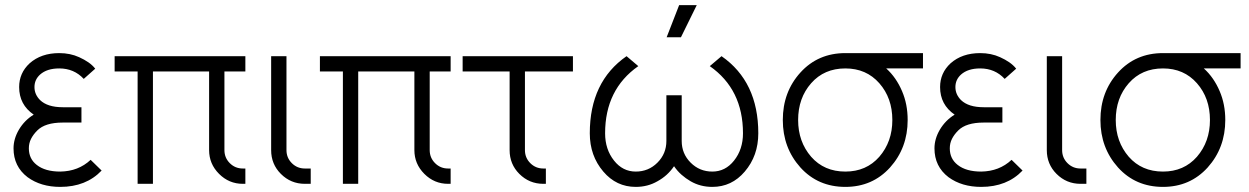

<svg xmlns="http://www.w3.org/2000/svg" viewBox="-20 -720 4891 752"><path d="M299 -300H226Q166 -300 137 -328Q115 -350 115 -379Q115 -408 137 -428Q164 -452 212 -452Q270 -452 308 -411L353 -451Q342 -465 326 -476Q310 -487 290 -496Q255 -512 212 -512Q141 -512 96 -472Q55 -434 55 -379Q55 -310 112 -271Q76 -249 54 -212Q33 -176 33 -139Q33 -68 88 -26Q140 12 216 12Q317 12 378 -52L335 -94Q287 -49 216 -48Q157 -48 124 -74Q93 -98 93 -139Q93 -159 101.5 -176Q110 -193 126 -209Q157 -240 226 -240H299Z M429 -500V-440H519V0H579V-440H799V-132Q799 -78 838 -39Q877 0 931 0H941V-60H931Q901 -60 880 -81Q859 -102 859 -132V-440H941V-500Z M1042 -500V-132Q1042 -77 1080 -39Q1119 0 1174 0H1197V-60H1174Q1144 -60 1123 -81Q1102 -102 1102 -132V-500Z M1233 -500V-440H1323V0H1383V-440H1603V-132Q1603 -78 1642 -39Q1681 0 1735 0H1745V-60H1735Q1705 -60 1684 -81Q1663 -102 1663 -132V-440H1745V-500Z M1792 -500V-440H1976V-132Q1976 -77 2014 -39Q2053 0 2108 0H2118V-60H2108Q2078 -60 2057 -81Q2036 -102 2036 -132V-440H2224V-500Z M2434 -500Q2290 -400 2290 -198Q2290 -110 2343 -48Q2394 12 2470 12Q2517 12 2555 -10Q2575 -21 2591 -35.5Q2607 -50 2620 -69Q2633 -50 2649.5 -35.5Q2666 -21 2685 -10Q2723 12 2770 12Q2846 12 2897 -48Q2950 -110 2950 -198Q2950 -400 2806 -500L2760 -461Q2890 -370 2890 -198Q2890 -135 2855 -91Q2821 -48 2770 -48Q2720 -48 2685 -83Q2650 -118 2650 -168V-347H2590V-168Q2590 -118 2555 -83Q2520 -48 2470 -48Q2419 -48 2385 -91Q2350 -135 2350 -198Q2350 -370 2480 -461ZM2591 -574H2647L2709 -700H2640Z M3291 -512Q3184 -512 3115 -436Q3046 -360 3046 -250Q3046 -141 3115 -64Q3184 12 3291 12Q3397 12 3466 -64Q3535 -141 3535 -250Q3535 -312 3513 -363Q3502 -389 3486.5 -411.5Q3471 -434 3451 -452H3595V-512ZM3291 -452Q3373 -452 3424 -394Q3475 -336 3475 -250Q3475 -165 3424 -106Q3373 -48 3291 -48Q3208 -48 3157 -106Q3106 -165 3106 -250Q3106 -336 3157 -394Q3208 -452 3291 -452Z M3906 -300H3833Q3773 -300 3744 -328Q3722 -350 3722 -379Q3722 -408 3744 -428Q3771 -452 3819 -452Q3877 -452 3915 -411L3960 -451Q3949 -465 3933 -476Q3917 -487 3897 -496Q3862 -512 3819 -512Q3748 -512 3703 -472Q3662 -434 3662 -379Q3662 -310 3719 -271Q3683 -249 3661 -212Q3640 -176 3640 -139Q3640 -68 3695 -26Q3747 12 3823 12Q3924 12 3985 -52L3942 -94Q3894 -49 3823 -48Q3764 -48 3731 -74Q3700 -98 3700 -139Q3700 -159 3708.5 -176Q3717 -193 3733 -209Q3764 -240 3833 -240H3906Z M4080 -500V-132Q4080 -77 4118 -39Q4157 0 4212 0H4235V-60H4212Q4182 -60 4161 -81Q4140 -102 4140 -132V-500Z M4535 -512Q4428 -512 4359 -436Q4290 -360 4290 -250Q4290 -141 4359 -64Q4428 12 4535 12Q4641 12 4710 -64Q4779 -141 4779 -250Q4779 -312 4757 -363Q4746 -389 4730.5 -411.5Q4715 -434 4695 -452H4839V-512ZM4535 -452Q4617 -452 4668 -394Q4719 -336 4719 -250Q4719 -165 4668 -106Q4617 -48 4535 -48Q4452 -48 4401 -106Q4350 -165 4350 -250Q4350 -336 4401 -394Q4452 -452 4535 -452Z"/></svg>

Font: Unageo Variable
Style: Regular
Weight: 300
Designer: Richard Sepsi
Foundry: Richard Sepsi
Version: Version 2.200